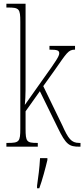

<svg xmlns="http://www.w3.org/2000/svg" viewBox="-20 -780 448 1021"><path d="M14 0H181V-20H178C122 -20 116 -26 116 -96V-188L192 -295L287 -101C331 -10 348 0 402 0H408V-20H401C359 -20 343 -43 311 -114L210 -322L268 -403C336 -500 343 -516 379 -516V-536H243V-516C285 -516 295 -512 295 -496C295 -481 277 -454 211 -362L112 -222C117 -266 116 -336 116 -373V-760H14V-740H21C82 -740 88 -734 88 -664V-96C88 -26 82 -20 21 -20H14ZM177 208V221H189C204 181 222 113 232 71V61H193C190 114 184 159 177 208Z"/></svg>

Font: Noto Serif Devanagari ExtraCondensed Thin
Style: Regular
Weight: 100
Width: 2
Designer: Universal Thirst, Indian Type Foundry and the Monotype Design Team
Foundry: Monotype Imaging Inc.
Version: Version 2.004